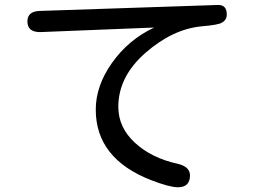

<svg xmlns="http://www.w3.org/2000/svg" viewBox="-20 -710 1040 790"><path d="M614.3 -596.7 148.4 -578.1H139.6Q92.8 -580.1 92.8 -622.1Q92.8 -663.1 142.6 -665L875 -689.5Q913.1 -691.4 913.1 -650.4Q913.1 -627 891.6 -616.2Q877.9 -607.4 808.6 -601.6Q689.5 -589.8 578.1 -492.2Q466.8 -394.5 466.8 -270.5Q466.8 -185.5 535.2 -122.6Q603.5 -59.6 710.9 -36.1Q761.7 -24.4 761.7 11.7Q761.7 60.5 711.9 60.5Q677.7 60.5 601.6 31.2Q374 -57.6 374 -258.8Q374 -357.4 441.4 -452.1Q508.8 -546.9 614.3 -596.7Z"/></svg>

Font: YuPearl-Regular
Style: Regular
Weight: 400
Designer: Max Yao
Foundry: Max-Everyday
Version: Version 1.011; ttfautohint (v1.8.3)